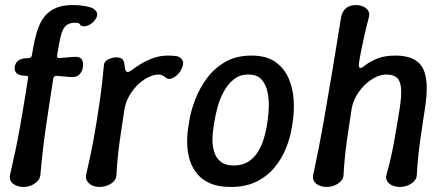

<svg xmlns="http://www.w3.org/2000/svg" viewBox="-20 -730 1769 760"><path d="M73 10Q48 10 31.5 -3Q15 -16 20 -39Q31 -86 41 -133.5Q51 -181 59.5 -229.5Q68 -278 76 -326Q84 -374 91 -420Q92 -425 90 -427.5Q88 -430 83 -430Q67 -430 56.5 -434Q46 -438 41.5 -445.5Q37 -453 38 -464Q40 -476 46 -484Q52 -492 63.5 -496Q75 -500 94 -500Q99 -500 102 -503Q105 -506 106 -510Q111 -542 117.5 -571.5Q124 -601 134 -626Q144 -651 161 -670Q178 -689 204 -699.5Q230 -710 268 -710Q307 -710 338 -701Q352 -697 360.5 -685.5Q369 -674 361 -659Q353 -643 336 -633Q319 -623 305 -627Q298 -629 295.5 -634.5Q293 -640 277 -640Q251 -640 238.5 -626Q226 -612 219.5 -583.5Q213 -555 206 -511Q204 -500 214 -500Q231 -501 248 -503Q265 -505 281 -505Q298 -505 304.5 -493.5Q311 -482 308 -464Q306 -448 295.5 -436.5Q285 -425 268 -425Q252 -425 236 -427Q220 -429 203 -430Q199 -430 195.5 -427.5Q192 -425 191 -420Q184 -374 176.5 -326Q169 -278 162 -229.5Q155 -181 149.5 -133.5Q144 -86 140 -39Q139 -24 128.5 -13Q118 -2 103.5 4Q89 10 73 10Z M373 10Q358 10 345 4Q332 -2 325 -13Q318 -24 321 -39Q338 -109 351 -181.5Q364 -254 374.5 -327Q385 -400 391 -469Q391 -486 407.5 -494.5Q424 -503 440 -503Q458 -503 465 -495Q472 -487 473 -471Q474 -461 476.5 -453Q479 -445 486 -445Q492 -445 505 -455Q518 -465 538.5 -477.5Q559 -490 586 -500Q613 -510 646 -510Q654 -510 662 -509.5Q670 -509 677 -508Q694 -506 702 -492Q710 -478 696 -452Q691 -442 680.5 -432.5Q670 -423 658.5 -419Q647 -415 639 -421Q633 -426 625 -430.5Q617 -435 609 -435Q581 -435 551.5 -415.5Q522 -396 500.5 -365Q479 -334 473 -300Q467 -258 460 -213.5Q453 -169 448 -125Q443 -81 441 -39Q441 -24 431 -13Q421 -2 405.5 4Q390 10 373 10Z M1135 -225Q1129 -186 1112.5 -144.5Q1096 -103 1067.5 -68Q1039 -33 996 -11.5Q953 10 893 10Q845 10 812.5 -4Q780 -18 760 -42.5Q740 -67 731 -97Q722 -127 721 -160.5Q720 -194 725 -225L729 -250Q735 -289 752 -334Q769 -379 798 -419Q827 -459 871 -484.5Q915 -510 975 -510Q1035 -510 1070.5 -484.5Q1106 -459 1123 -419Q1140 -379 1142.5 -334Q1145 -289 1139 -250ZM1039 -250Q1043 -276 1044 -307.5Q1045 -339 1038.5 -368Q1032 -397 1014.5 -416Q997 -435 963 -435Q929 -435 905.5 -416Q882 -397 866 -368Q850 -339 841.5 -307.5Q833 -276 829 -250L825 -225Q821 -203 821 -177.5Q821 -152 828 -128.5Q835 -105 853.5 -90Q872 -75 906 -75Q940 -75 963 -90Q986 -105 1000.5 -128.5Q1015 -152 1023 -177.5Q1031 -203 1035 -225Z M1273 10Q1248 10 1231.5 -3Q1215 -16 1220 -39Q1242 -140 1260.5 -245Q1279 -350 1296.5 -455.5Q1314 -561 1330 -661Q1334 -684 1349 -697Q1364 -710 1389 -710Q1405 -710 1418 -704Q1431 -698 1437.5 -687.5Q1444 -677 1440 -661Q1430 -624 1420.5 -581Q1411 -538 1404 -500Q1400 -477 1400.5 -469Q1401 -461 1408 -461Q1413 -461 1428.5 -473.5Q1444 -486 1473 -498Q1502 -510 1546 -510Q1626 -510 1653 -461.5Q1680 -413 1662 -300Q1656 -258 1649 -213.5Q1642 -169 1637 -125Q1632 -81 1630 -39Q1630 -24 1619.5 -13Q1609 -2 1594 4Q1579 10 1563 10Q1547 10 1533 4Q1519 -2 1512.5 -13Q1506 -24 1510 -39Q1519 -71 1526.5 -103.5Q1534 -136 1540 -169.5Q1546 -203 1551.5 -236Q1557 -269 1562 -300Q1570 -351 1567.5 -380.5Q1565 -410 1551 -422.5Q1537 -435 1509 -435Q1481 -435 1451 -415.5Q1421 -396 1399.5 -365Q1378 -334 1372 -300Q1366 -258 1359 -213.5Q1352 -169 1347 -125Q1342 -81 1340 -39Q1340 -24 1329.5 -13Q1319 -2 1304 4Q1289 10 1273 10Z"/></svg>

Font: Winky Sans
Style: Italic
Weight: 400
Italic angle: -8.97852°
Designer: Simon Atzbach
Foundry: typofactur
Version: Version 1.205